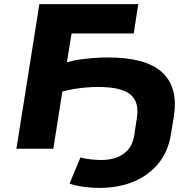

<svg xmlns="http://www.w3.org/2000/svg" viewBox="-20 -725 947 936"><path d="M464 191Q425 191 385.5 185.5Q346 180 319 170L372 43Q395 49 422.5 52Q450 55 472 55Q541 55 583 24.5Q625 -6 634 -63L647 -148Q660 -228 615.5 -264.5Q571 -301 459 -301Q430 -301 399.5 -298.5Q369 -296 340 -291Q311 -286 284 -279L240 0H60L172 -705H654L632 -562H329L306 -421Q330 -429 363 -434Q396 -439 433 -442Q470 -445 506 -445Q597 -445 662.5 -427.5Q728 -410 768.5 -374Q809 -338 824 -283.5Q839 -229 827 -154L813 -69Q800 13 753 71Q706 129 632.5 160Q559 191 464 191Z"/></svg>

Font: Nunito Sans 10pt Expanded ExtraBold
Style: Italic
Weight: 800
Width: 7
Italic angle: -9°
Designer: Vernon Adams
Foundry: Vernon Adams
Version: Version 3.101;gftools[0.9.27]